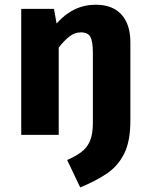

<svg xmlns="http://www.w3.org/2000/svg" viewBox="-20 -583 655 830"><path d="M543.6 -61.5Q543.6 27.7 516.7 81.5Q489.7 135.4 441 167.9Q392.3 200.5 326.7 227.2L270.3 108.7Q305.6 93.3 330.5 75.1Q355.4 56.9 368.5 27.4Q381.5 -2.1 381.5 -51.8V-353.3Q381.5 -403.6 370.8 -423.3Q360 -443.1 329.2 -443.1Q303.6 -443.1 280.3 -425.4Q256.9 -407.7 233.8 -376.9V0H71.8V-544.6H213.3L224.6 -481.5Q296.4 -562.6 393.8 -562.6Q466.7 -562.6 505.1 -520Q543.6 -477.4 543.6 -400Z"/></svg>

Font: FiraCode Nerd Font Mono
Style: Bold
Weight: 700
Monospace: yes
Designer: Carrois Corporate, Edenspiekermann AG, Nikita Prokopov
Foundry: Carrois Corporate, Edenspiekermann AG, Nikita Prokopov
Version: Version 6.002;Nerd Fonts 3.3.0